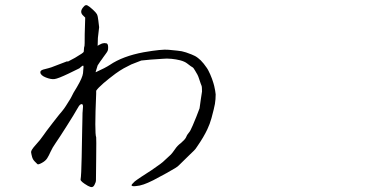

<svg xmlns="http://www.w3.org/2000/svg" viewBox="-20 -717 1540 769"><path d="M506.8 25.4Q508.8 30.3 524.4 28.3Q539.1 27.3 555.7 21.5Q570.3 16.6 593.8 4.9Q611.3 -3.9 646.5 -23.4Q691.4 -47.9 696.3 -54.7L741.2 -98.6Q758.8 -115.2 762.7 -120.1Q764.6 -122.1 769.5 -129.9Q795.9 -168 810.5 -199.2Q820.3 -219.7 827.1 -244.1Q837.9 -284.2 840.8 -300.8Q843.8 -319.3 843.8 -338.9Q842.8 -351.6 837.9 -373Q835.9 -381.8 829.1 -401.4Q821.3 -421.9 816.4 -430.7Q811.5 -442.4 795.9 -461.9Q783.2 -477.5 773.4 -484.4Q762.7 -493.2 747.1 -499Q722.7 -508.8 708 -511.7Q698.2 -513.7 655.3 -517.6Q628.9 -520.5 555.7 -507.8Q471.7 -492.2 419.9 -457Q402.3 -445.3 363.3 -427.7Q363.3 -428.7 363.3 -429.7Q370.1 -453.1 371.1 -455.1Q377 -463.9 382.8 -472.7Q385.7 -476.6 388.7 -480.5Q390.6 -482.4 392.6 -486.3Q396.5 -492.2 403.3 -501Q409.2 -508.8 411.1 -513.2Q413.1 -517.6 413.1 -525.4Q413.1 -533.2 412.1 -536.6Q411.1 -540 408.2 -543Q408.2 -543 402.3 -543.9Q398.4 -544.9 394.5 -543.9Q387.7 -543 384.8 -541Q372.1 -535.2 371.1 -533.2Q372.1 -564.5 372.1 -565.4L377 -607.4V-608.4Q376 -615.2 374 -633.8Q372.1 -652.3 368.2 -660.2Q365.2 -666 351.6 -678.7Q337.9 -691.4 330.1 -695.3Q322.3 -699.2 315.4 -690.4Q297.9 -671.9 310.5 -657.2L321.3 -646.5L319.3 -580.1Q319.3 -533.2 318.4 -532.2Q316.4 -530.3 315.4 -509.8Q315.4 -505.9 280.3 -485.4Q238.3 -461.9 252 -472.7Q252 -472.7 185.5 -447.3Q176.8 -444.3 153.3 -438.5Q140.6 -434.6 141.6 -426.8Q142.6 -415 163.6 -406.7Q184.6 -398.4 198.7 -400.4Q212.9 -402.3 254.9 -422.4Q296.9 -442.4 297.9 -443.4Q298.8 -444.3 304.7 -449.2Q309.6 -454.1 312.5 -454.1Q314.5 -454.1 314.5 -449.2Q313.5 -442.4 312.5 -423.8Q310.5 -406.2 288.1 -368.2Q271.5 -341.8 266.6 -330.1Q261.7 -320.3 256.3 -312.5Q251 -304.7 244.1 -293Q237.3 -282.2 228.5 -271.5Q222.7 -265.6 192.4 -226.6Q162.1 -187.5 152.3 -172.9Q142.6 -158.2 123 -136.7Q103.5 -115.2 104.5 -107.4Q105.5 -99.6 108.4 -88.9Q111.3 -78.1 119.1 -70.3Q127 -62.5 129.9 -59.6Q132.8 -56.6 147.5 -64.5Q162.1 -72.3 168.9 -83Q175.8 -93.8 182.6 -109.4Q189.5 -125 203.1 -144.5Q216.8 -164.1 248 -213.4Q279.3 -262.7 287.1 -277.3Q296.9 -295.9 302.7 -298.8Q312.5 -303.7 312.5 -290L310.5 -263.7Q310.5 -252.9 310.1 -240.7Q309.6 -228.5 309.1 -194.8Q308.6 -161.1 307.1 -87.4Q305.7 -13.7 302.7 2Q301.8 9.8 332 27.3Q342.8 33.2 348.6 32.2Q354.5 31.2 358.4 23.4Q364.3 12.7 364.3 4.9L365.2 -79.1Q366.2 -164.1 365.2 -167Q358.4 -184.6 365.2 -341.8Q365.2 -347.7 365.2 -353.5Q372.1 -364.3 394.5 -383.8Q415 -401.4 442.4 -421.9Q460 -434.6 475.6 -443.4L505.9 -459Q542 -473.6 545.9 -474.6Q579.1 -478.5 629.9 -481.4Q647.5 -483.4 667 -481.4Q685.5 -479.5 701.2 -475.6Q719.7 -470.7 729.5 -462.9Q747.1 -449.2 750 -448.2Q754.9 -446.3 761.7 -433.6Q772.5 -417 776.4 -404.3Q786.1 -375 787.1 -374Q789.1 -370.1 789.1 -350.6Q789.1 -347.7 784.2 -318.4Q779.3 -284.2 779.3 -283.2Q774.4 -271.5 766.6 -250Q753.9 -220.7 752 -214.8Q742.2 -191.4 736.3 -185.5Q728.5 -176.8 724.6 -166Q720.7 -158.2 705.1 -144.5Q690.4 -133.8 680.7 -119.1Q669.9 -103.5 664.1 -97.7Q644.5 -80.1 638.7 -74.2Q629.9 -64.5 587.9 -36.1Q577.1 -29.3 545.9 -8.8Q525.4 4.9 519.5 9.8Q505.9 22.5 506.8 25.4Z"/></svg>

Font: ToneOZ-YinPZ-Tsuipita-TC
Style: Regular
Weight: 400
Designer: ÂÆ£ÂøóÂáåJeffrey Xuan(jeffreyx@gmail.com, ToneOZ.com) ÈòøÂù§(cjkFonts)
Foundry: ToneOZ
Version: Version 0.24071